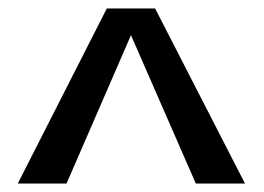

<svg xmlns="http://www.w3.org/2000/svg" viewBox="-20 -743 624 453"><path d="M232 -723H346L558 -310H442L289 -660L137 -310H22Z"/></svg>

Font: Taviraj Bold
Style: Regular
Weight: 700
Designer: Katatrad Team
Foundry: CadsonDemak
Version: Version 1.030